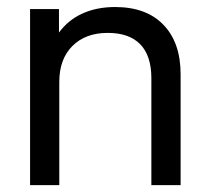

<svg xmlns="http://www.w3.org/2000/svg" viewBox="-20 -538 611 558"><path d="M67.4 -511.7H151.4V-443.4Q178.7 -480.5 220.2 -499Q261.7 -517.6 314.5 -517.6Q405.3 -517.6 455.1 -465.8Q504.9 -414.1 504.9 -322.3V0H419.9V-310.5Q419.9 -376 387.7 -409.2Q355.5 -442.4 293 -442.4Q228.5 -442.4 190.4 -404.3Q152.3 -366.2 152.3 -299.8V0H67.4Z"/></svg>

Font: Dinish Expanded
Style: Regular
Weight: 400
Width: 7
Designer: Charles Nix
Foundry: Playbeing
Version: Version 2.005; ttfautohint (v1.8.3)